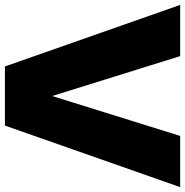

<svg xmlns="http://www.w3.org/2000/svg" viewBox="-6 -746 752 780"><g transform="rotate(90 370.0 -356.0)"><path d="M490.2 0H250L0 -711.9H208L370.1 -191.9L532.2 -711.9H740.2Z"/></g></svg>

Font: Creato Display Black
Style: Regular
Weight: 900
Version: Version 1.000